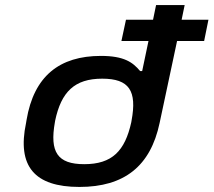

<svg xmlns="http://www.w3.org/2000/svg" viewBox="-20 -730 844 759"><path d="M85 -256 83 -244C47 -73 116 9 294 9C471 9 575 -73 611 -244L680 -568H787L804 -652H698L710 -710H597L585 -652H478L460 -568H567L542 -449H534C505 -484 470 -509 379 -509C215 -509 114 -429 85 -256ZM197 -247 198 -253C222 -367 275 -419 384 -419C491 -419 522 -371 500 -253L499 -247C474 -133 423 -81 313 -81C207 -81 176 -129 197 -247Z"/></svg>

Font: LT Wave Medium
Style: Italic
Weight: 500
Designer: Daniel Lyons
Version: Version 2.5 (Glyphs App)